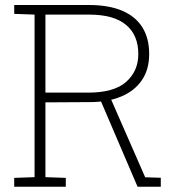

<svg xmlns="http://www.w3.org/2000/svg" viewBox="-20 -730 708 751"><path d="M35.6 0.5V-34.2L115.2 -37.1V-672.9L35.6 -675.8V-710.4H328.6Q404.3 -710.4 456.8 -688.5Q509.3 -666.5 536.4 -623.8Q563.5 -581.1 563.5 -518.6Q563.5 -458 534.7 -416Q505.9 -374 453.6 -352.3Q401.4 -330.6 331.5 -330.6L157.7 -329.6V-37.1L237.3 -34.2V0.5ZM518.1 0.5 367.2 -351.6 409.7 -352.1 547.9 -36.6 608.9 -34.7V0.5ZM157.7 -367.7H324.7Q426.3 -367.7 473.6 -409.9Q521 -452.1 521 -518.6Q521 -592.8 472.9 -632.8Q424.8 -672.9 328.6 -672.9H157.7Z"/></svg>

Font: Roboto Slab ExtraLight
Style: Regular
Weight: 250
Designer: Google
Version: Version 2.000; ttfautohint (v1.8.1.43-b0c9)